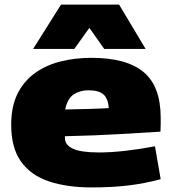

<svg xmlns="http://www.w3.org/2000/svg" viewBox="-20 -810 758 840"><path d="M381 10Q273 10 194 -16.5Q115 -43 72 -103Q29 -163 29 -264Q29 -344 56.5 -399.5Q84 -455 132.5 -490Q181 -525 244.5 -541Q308 -557 379 -557Q534 -557 608.5 -494.5Q683 -432 683 -295Q683 -284 683 -266Q683 -248 682 -234Q614 -230 507.5 -223.5Q401 -217 264 -214Q264 -211 264 -206Q264 -176 299 -159.5Q334 -143 413 -143Q464 -143 527 -150Q590 -157 658 -170L683 -26Q612 -7 540.5 1.5Q469 10 381 10ZM265 -331Q319 -332 371.5 -333.5Q424 -335 456 -337Q453 -379 432.5 -397Q412 -415 367 -415Q330 -415 302.5 -397Q275 -379 265 -331ZM125 -596 247 -790H501L617 -596H436L371 -688L305 -596Z"/></svg>

Font: Georama Extended ExtraBold
Style: Regular
Weight: 800
Width: 7
Designer: Jean-Baptiste Levee
Foundry: Production Type
Version: Version 1.000